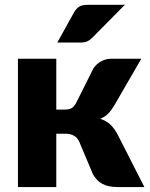

<svg xmlns="http://www.w3.org/2000/svg" viewBox="-20 -756 607 776"><path d="M357.5 -479.5Q369 -497 388.2 -507.8Q407.5 -518.5 428.5 -518.5H551L442 -330Q429.5 -309 416.5 -296Q403.5 -283 385 -276Q410.5 -267.5 426.5 -252Q442.5 -236.5 455 -213L563.5 0H456.5Q436 0 420.8 -3.2Q405.5 -6.5 393.5 -13Q381.5 -19.5 372.5 -29Q363.5 -38.5 356 -51L301 -181.5Q293.5 -199 279.2 -207.2Q265 -215.5 246.5 -215.5H207.5V0H52.5V-518.5H207.5V-313H239.5Q260.5 -313 270.8 -319.8Q281 -326.5 289 -342.5ZM484.5 -736.5 354.5 -605Q343 -593.5 332.5 -588.8Q322 -584 304.5 -584H211.5L279.5 -706.5Q288 -721 299.5 -728.8Q311 -736.5 334.5 -736.5Z"/></svg>

Font: Lato 2
Style: Regular
Weight: 900
Designer: Lukasz Dziedzic with Adam Twardoch and Botio Nikoltchev
Foundry: tyPoland Lukasz Dziedzic
Version: Version 2.015; 2015-08-06; http://www.latofonts.com/